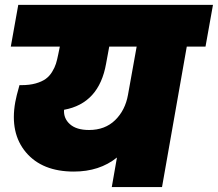

<svg xmlns="http://www.w3.org/2000/svg" viewBox="-20 -760 885 780"><path d="M341.8 -231.9Q406.7 -231.9 447.8 -272Q488.8 -312 500 -375L535.2 -570.8H423.8L411.1 -502Q382.8 -339.8 240.2 -314Q237.8 -278.8 264.2 -255.4Q290.5 -231.9 341.8 -231.9ZM23.9 -570.8 54.2 -740.2H845.2L814.9 -570.8H738.8L638.2 0H434.1L455.1 -120.1Q384.3 -63 279.8 -63Q151.4 -63 85.4 -141.1Q19.5 -219.2 42 -345.2Q45.9 -367.7 59.1 -414.1H66.9Q100.1 -414.1 125 -421.1Q149.9 -428.2 165.3 -439.2Q180.7 -450.2 191.4 -467.5Q202.1 -484.9 207.3 -501.2Q212.4 -517.6 216.8 -540L223.1 -570.8Z"/></svg>

Font: SVN-Poppins Black
Style: Italic
Weight: 900
Italic angle: -10°
Designer: Ninad Kale (Devanagari), Jonny Pinhorn (Latin)
Foundry: Indian Type Foundry
Version: Version 3.002 2017